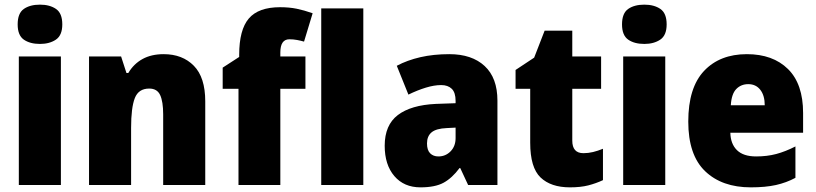

<svg xmlns="http://www.w3.org/2000/svg" viewBox="-20 -862 3511 826"><path d="M152 -842Q194 -842 221 -823.5Q248 -805 248 -757Q248 -710 220.5 -691.5Q193 -673 152 -673Q109 -673 82.5 -691.5Q56 -710 56 -757Q56 -805 82.5 -823.5Q109 -842 152 -842ZM242 -619V-66H61V-619Z M684 -629Q765 -629 814 -579Q863 -529 863 -426V-66H682V-370Q682 -425 669 -453Q656 -481 622 -481Q576 -481 560 -440Q544 -399 544 -312V-66H363V-619H501L524 -548H532Q555 -587 593 -608Q631 -629 684 -629Z M1294 -480H1186V-66H1006V-480H938V-571L1009 -617V-626Q1009 -734 1050.5 -782.5Q1092 -831 1185 -831Q1224 -831 1256 -824.5Q1288 -818 1325 -805L1288 -683Q1274 -687 1258 -690Q1242 -693 1225 -693Q1186 -693 1186 -636V-619H1294Z M1543 -66H1362V-826H1543Z M1913 -629Q2010 -629 2065 -578Q2120 -527 2120 -429V-66H1994L1960 -139H1957Q1925 -96 1888.5 -76Q1852 -56 1789 -56Q1718 -56 1676.5 -104.5Q1635 -153 1635 -235Q1635 -324 1691.5 -367Q1748 -410 1855 -415L1940 -418V-428Q1940 -464 1923.5 -480Q1907 -496 1878 -496Q1848 -496 1812 -485Q1776 -474 1737 -455L1687 -579Q1732 -603 1788.5 -616Q1845 -629 1913 -629ZM1902 -311Q1856 -309 1836.5 -292.5Q1817 -276 1817 -245Q1817 -216 1830.5 -202.5Q1844 -189 1866 -189Q1897 -189 1918.5 -211Q1940 -233 1940 -268V-313Z M2490 -203Q2511 -203 2531.5 -208Q2552 -213 2574 -222V-87Q2544 -73 2511 -64.5Q2478 -56 2432 -56Q2350 -56 2305.5 -98.5Q2261 -141 2261 -248V-480H2198V-561L2278 -614L2323 -730H2442V-619H2566V-480H2442V-257Q2442 -203 2490 -203Z M2752 -842Q2794 -842 2821 -823.5Q2848 -805 2848 -757Q2848 -710 2820.5 -691.5Q2793 -673 2752 -673Q2709 -673 2682.5 -691.5Q2656 -710 2656 -757Q2656 -805 2682.5 -823.5Q2709 -842 2752 -842ZM2842 -619V-66H2661V-619Z M3193 -629Q3305 -629 3370 -565Q3435 -501 3435 -376V-291H3122Q3123 -243 3150.5 -216Q3178 -189 3233 -189Q3280 -189 3319.5 -199.5Q3359 -210 3402 -232V-97Q3363 -76 3318 -66Q3273 -56 3210 -56Q3086 -56 3013.5 -125.5Q2941 -195 2941 -339Q2941 -485 3009 -557Q3077 -629 3193 -629ZM3199 -500Q3168 -500 3147.5 -479Q3127 -458 3124 -409H3270Q3270 -451 3251 -475.5Q3232 -500 3199 -500Z"/></svg>

Font: Noto Sans Malayalam UI SemiCondensed Black
Style: Regular
Weight: 900
Width: 4
Designer: Jelle Bosma - Monotype Design Team
Foundry: Monotype Imaging Inc.
Version: Version 2.104; ttfautohint (v1.8.4.7-5d5b)